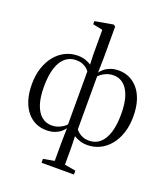

<svg xmlns="http://www.w3.org/2000/svg" viewBox="-181 -947 1144 1304"><g transform="rotate(20 390.5 -294.5)"><path d="M273.5 230V202L353.5 187.5V58L355.5 -49.5Q346.5 -36 329.8 -21.8Q313 -7.5 287.5 2Q262 11.5 225.5 11.5Q186 11.5 150.5 -4.5Q115 -20.5 87.8 -53.2Q60.5 -86 44.8 -135Q29 -184 29 -250Q29 -316 46.8 -368.8Q64.5 -421.5 95.8 -459.5Q127 -497.5 168.8 -517.8Q210.5 -538 258 -538Q291 -538 316.5 -528.5Q342 -519 355 -509L352.5 -585V-759.5L281.5 -774V-796.5L409 -819H414.5L427 -810V-585L424.5 -477Q434.5 -491 451.2 -505Q468 -519 493.8 -528.8Q519.5 -538.5 555.5 -538.5Q595.5 -538.5 630.8 -522.2Q666 -506 693.5 -473.5Q721 -441 736.5 -392Q752 -343 752 -277Q752 -211.5 734.5 -158.5Q717 -105.5 685.8 -67.5Q654.5 -29.5 612.8 -9.2Q571 11 523 11Q490.5 11 464.8 1.5Q439 -8 425 -17.5L427.5 58V188L507.5 202V230ZM249 -31.5Q283.5 -31.5 311.5 -45.8Q339.5 -60 353.5 -76.5V-459.5Q347 -469.5 334 -480.2Q321 -491 302 -498.2Q283 -505.5 258 -505.5Q211.5 -505.5 178.8 -477.5Q146 -449.5 129 -395Q112 -340.5 112 -261.5Q112 -183.5 129.5 -132.5Q147 -81.5 178 -56.5Q209 -31.5 249 -31.5ZM523.5 -21Q570 -21 602.5 -49.2Q635 -77.5 652 -132Q669 -186.5 669 -265Q669 -343.5 651.5 -394.5Q634 -445.5 603.2 -470.5Q572.5 -495.5 532.5 -495.5Q498 -495.5 470 -481.2Q442 -467 427.5 -450V-67.5Q434.5 -57.5 447.5 -46.8Q460.5 -36 479.5 -28.5Q498.5 -21 523.5 -21Z"/></g></svg>

Font: Merriweather 96pt Light
Style: Regular
Weight: 300
Version: Version 2.100